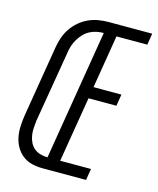

<svg xmlns="http://www.w3.org/2000/svg" viewBox="-111 -813 731 891"><g transform="rotate(15 254.5 -367.5)"><path d="M179 0Q152 0 127.5 -6Q103 -12 83.5 -27Q64 -42 51.5 -63.5Q39 -85 34 -109.5Q29 -134 30 -160Q31 -186 35 -213L92 -558Q96 -582 104 -605.5Q112 -629 126.5 -650.5Q141 -672 161 -689Q181 -706 204 -716.5Q227 -727 251.5 -731Q276 -735 300 -735H509L500 -680H352L310 -425H444L435 -369H301L249 -55H397L388 0ZM188 -55 291 -680Q274 -680 257 -676.5Q240 -673 224 -664.5Q208 -656 195.5 -642.5Q183 -629 174 -614Q165 -599 159.5 -582Q154 -565 152 -549L94 -204Q92 -186 91 -168Q90 -150 93 -133Q96 -116 103.5 -101Q111 -86 123.5 -75.5Q136 -65 153 -60Q170 -55 188 -55Z"/></g></svg>

Font: Iosevka SS18 Light
Style: Italic
Weight: 300
Italic angle: -9°
Monospace: yes
Designer: Belleve Invis
Foundry: Belleve Invis
Version: Version 25.1.1; ttfautohint (v1.8.4)